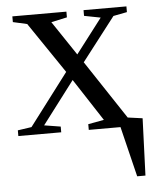

<svg xmlns="http://www.w3.org/2000/svg" viewBox="-49 -501 598 736"><g transform="rotate(-5 250.0 -133.0)"><path d="M449.2 193.4 401.9 0H279.8V-22L340.8 -33.2L234.9 -195.8L110.8 -32.2L173.8 -22V0H8.8V-22L62 -29.8L212.9 -229L80.1 -424.8L25.9 -437V-459H233.9V-437L172.9 -423.8L261.2 -292L362.8 -424.8L299.8 -437V-459H464.8V-437L412.1 -426.8L283.2 -259.8L432.6 -34.2L489.3 -26.4L481 193.4Z"/></g></svg>

Font: Tinos
Style: Regular
Weight: 400
Designer: Steve Matteson
Foundry: Monotype Imaging Inc.
Version: Version 1.23